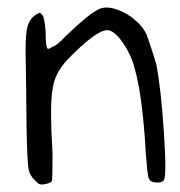

<svg xmlns="http://www.w3.org/2000/svg" viewBox="-20 -478 480 512"><path d="M247.1 -455.1Q266.6 -461.9 293 -452.1Q319.3 -443.4 343.3 -421.9Q367.2 -400.4 374 -377Q386.7 -340.8 396.5 -307.6Q409.2 -244.1 417 -126.5Q424.8 -8.8 417 2Q410.2 11.7 389.6 7.8Q378.9 5.9 376 -4.4Q373 -14.6 369.1 -65.4Q360.4 -219.7 339.8 -293Q330.1 -332 307.1 -364.7Q284.2 -397.5 265.6 -397.5Q236.3 -397.5 160.2 -319.3Q124 -280.3 120.1 -238.3Q112.3 -201.2 120.1 -67.4Q120.1 2 118.2 4.9Q116.2 8.8 106 11.7Q95.7 14.6 87.9 13.7Q83 13.7 72.3 2Q59.6 -9.8 56.2 -26.9Q52.7 -43.9 50.8 -135.7Q50.8 -170.9 49.8 -232.9Q48.8 -294.9 48.8 -307.6Q46.9 -372.1 51.3 -397.9Q55.7 -423.8 72.3 -436.5Q83 -443.4 85.4 -443.8Q87.9 -444.3 93.8 -436.5Q98.6 -430.7 101.6 -393.6Q101.6 -347.7 108.4 -347.7Q112.3 -347.7 120.1 -353.5Q131.8 -356.4 150.4 -377Q219.7 -444.3 247.1 -455.1Z"/></svg>

Font: JasonHandwriting2
Style: Regular
Weight: 400
Version: Version 1.05.10